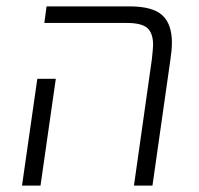

<svg xmlns="http://www.w3.org/2000/svg" viewBox="-20 -582 625 602"><path d="M456 -395Q460 -431 460 -441Q460 -478 442 -494Q424 -510 378 -510H119L126 -562H386Q458 -562 488.5 -534.5Q519 -507 519 -448Q519 -426 514 -393L458 0H400ZM97 -335H155L107 0H49Z"/></svg>

Font: FiraGO Light
Style: Italic
Weight: 300
Italic angle: -8°
Designer: bBox Type GmbH
Foundry: bBox Type GmbH
Version: Version 1.001